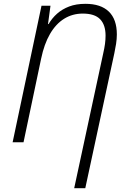

<svg xmlns="http://www.w3.org/2000/svg" viewBox="-20 -744 654 1004"><path d="M520 -466Q526 -492 529 -514Q532 -536 532 -558Q532 -614 503.5 -643.5Q475 -673 413 -673Q359 -673 315.5 -646Q272 -619 241.5 -566.5Q211 -514 195 -437L103 0H46L197 -714H244L231 -618H234Q252 -649 278.5 -672.5Q305 -696 341.5 -710Q378 -724 427 -724Q507 -724 549 -683.5Q591 -643 591 -564Q591 -540 587 -514.5Q583 -489 578 -466L426 240H368Z"/></svg>

Font: Noto Sans Display Light
Style: Italic
Weight: 300
Italic angle: -12°
Designer: Monotype Design Team
Foundry: Monotype Imaging Inc.
Version: Version 2.003